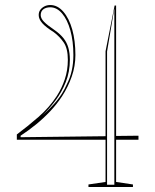

<svg xmlns="http://www.w3.org/2000/svg" viewBox="-20 -744 618 764"><path d="M47 -188V-209Q90 -241 133 -278.5Q176 -316 206 -362Q226 -393 238 -429Q250 -465 250 -506Q250 -551 233.5 -575Q217 -599 194 -616Q162 -636 148 -652Q134 -668 134 -684Q134 -696 140 -704.5Q146 -713 156.5 -718.5Q167 -724 180 -724Q209 -724 232 -697.5Q255 -671 267.5 -626.5Q280 -582 280 -525Q280 -481 265.5 -439.5Q251 -398 227 -361Q206 -329 179.5 -301Q153 -273 123.5 -249Q94 -225 62 -204V-198L400 -202V-540L436 -722H442V-203L531 -204V-188H442V-20L509 -10V0H332V-10L400 -20V-188ZM149 -285Q180 -312 205 -342Q230 -372 246 -409Q259 -434 265.5 -463Q272 -492 272 -525Q272 -580 260 -623Q248 -666 227 -690.5Q206 -715 180 -715Q163 -715 152.5 -707Q142 -699 142 -684Q142 -671 155 -657.5Q168 -644 199 -623Q220 -608 233 -591.5Q246 -575 252 -554Q258 -533 258 -506Q258 -458 241.5 -417Q225 -376 200 -343Q175 -310 149 -285ZM406 -9H435V-711L406 -539Z"/></svg>

Font: Kalnia Glaze Thin ExtraLight
Style: Regular
Weight: 250
Version: Version 1.110